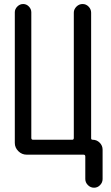

<svg xmlns="http://www.w3.org/2000/svg" viewBox="-20 -750 540 931"><path d="M109.4 0Q85.9 0 68.8 -17.1Q51.8 -34.2 51.8 -56.6V-690.4Q51.8 -706.1 64 -718.3Q76.2 -730.5 92.3 -730.5Q108.4 -730.5 120.1 -718.3Q131.8 -706.1 131.8 -690.4V-81.1Q131.8 -72.3 140.6 -72.3H330.1Q337.9 -72.3 337.9 -81.1V-688.5Q337.9 -705.1 350.6 -717.8Q363.3 -730.5 380.4 -730.5Q397.5 -730.5 409.7 -717.8Q421.9 -705.1 421.9 -688.5V-79.1Q421.9 -72.3 429.7 -72.3Q449.2 -72.3 463.4 -58.1Q477.5 -43.9 477.5 -24.4V118.2Q477.5 134.8 465.3 147.5Q453.1 160.2 436 160.2Q418.9 160.2 406.2 147.5Q393.6 134.8 393.6 118.2V8.8Q393.6 0 384.8 0Z"/></svg>

Font: Rounded Mgen+ 2m regular
Style: Regular
Weight: 400
Designer: [Source Han Sans]
Ryoko NISHIZUKA  (kana & ideographs); Paul D. Hunt (Latin, Greek & Cyrillic); Wenlong ZHANG  (bopomofo
Version: Version 1.059.20150602